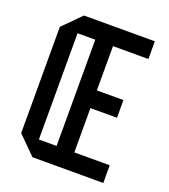

<svg xmlns="http://www.w3.org/2000/svg" viewBox="-125 -758 749 849"><g transform="rotate(20 250.0 -333.5)"><path d="M208.3 -83.3V-583.3H125V-83.3ZM291.7 -83.3H458.3V0H125L41.7 -83.3V-583.3L125 -666.7H458.3V-583.3H291.7V-375H416.7V-291.7H291.7Z"/></g></svg>

Font: Yulong
Style: Regular
Weight: 400
Designer: GGBotNet
Foundry: f0n7.com
Version: 1.00